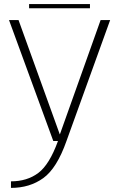

<svg xmlns="http://www.w3.org/2000/svg" viewBox="-20 -688 594 937"><path d="M240 0H304.5L517.5 -590H471L272.5 -33H271.5L70.5 -590H24ZM33.5 229Q125 229 191.2 181.2Q257.5 133.5 304.5 0H263Q221.5 115 167 156Q112.5 197 33.5 197ZM122 -647.5H419V-668H122Z"/></svg>

Font: Anybody SemiExpanded ExtraLight
Style: Regular
Weight: 250
Width: 6
Version: Version 1.113;gftools[0.9.25]